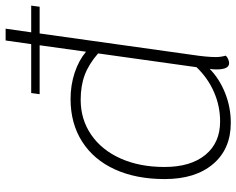

<svg xmlns="http://www.w3.org/2000/svg" viewBox="-99 -732 841 683"><g transform="rotate(-90 321.5 -390.5)"><path d="M639 -670H544L468 -128Q460 -75 460 -43Q460 -26 465 -8Q461 -3 453 0.5Q445 4 438 4Q416 4 416 -41Q416 -54 418 -65Q382 -30 331.5 -10Q281 10 226 10Q133 10 79.5 -53Q26 -116 26 -225Q26 -327 60.5 -402.5Q95 -478 159.5 -519Q224 -560 311 -560Q360 -560 404 -545.5Q448 -531 479 -505L502 -670H328L332 -700H506L519 -791H561L548 -700H643ZM473 -462Q435 -495 396.5 -509.5Q358 -524 308 -524Q238 -524 183.5 -486.5Q129 -449 99 -381.5Q69 -314 69 -226Q69 -133 112 -80.5Q155 -28 231 -28Q286 -28 336 -50Q386 -72 424 -112Z"/></g></svg>

Font: Krub ExtraLight
Style: Italic
Weight: 275
Italic angle: -8°
Designer: Ekaluck Peanpanawate
Foundry: Cadson Demak Co.,Ltd.
Version: Version 1.000; ttfautohint (v1.6)